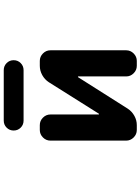

<svg xmlns="http://www.w3.org/2000/svg" viewBox="119 -900 761 1040"><g transform="rotate(-90 500.0 -380.5)"><path d="M366.2 -633.8Q343.8 -633.8 328.1 -649.4Q312.5 -665 312.5 -687.5Q312.5 -710 328.1 -725.6Q343.8 -741.2 366.2 -741.2H639.6Q662.1 -741.2 677.7 -725.6Q693.4 -710 693.4 -687.5Q693.4 -665 677.7 -649.4Q662.1 -633.8 639.6 -633.8ZM605.5 -337.9Q605.5 -338.9 604 -339.4Q602.5 -339.8 601.6 -338.9L430.7 -69.3Q416 -46.9 392.1 -33.7Q368.2 -20.5 341.8 -20.5H315.4Q292 -20.5 274.9 -37.6Q257.8 -54.7 257.8 -78.1V-488.3Q257.8 -511.7 274.9 -528.8Q292 -545.9 315.4 -545.9H341.8Q365.2 -545.9 382.3 -528.8Q399.4 -511.7 399.4 -488.3V-226.6Q399.4 -225.6 400.9 -225.1Q402.3 -224.6 403.3 -225.6L574.2 -497.1Q588.9 -519.5 612.8 -532.7Q636.7 -545.9 663.1 -545.9H689.5Q712.9 -545.9 730 -528.8Q747.1 -511.7 747.1 -488.3V-78.1Q747.1 -54.7 730 -37.6Q712.9 -20.5 689.5 -20.5H663.1Q639.6 -20.5 622.6 -37.6Q605.5 -54.7 605.5 -78.1Z"/></g></svg>

Font: Gen Jyuu Gothic Monospace Bold
Style: Bold
Weight: 700
Designer: [Source Han Sans]
Ryoko NISHIZUKA  (kana & ideographs); Paul D. Hunt (Latin, Greek & Cyrillic); Wenlong ZHANG  (bopomofo
Version: Version 1.002.20150607